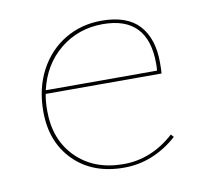

<svg xmlns="http://www.w3.org/2000/svg" viewBox="-55 -469 569 532"><g transform="rotate(-10 229.0 -203.0)"><path d="M404 -57Q336 3 254 3Q166 3 113 -50Q60 -103 60 -189Q60 -254 86.5 -304Q113 -354 159 -381.5Q205 -409 262 -409Q334 -409 368 -371.5Q402 -334 402 -267Q402 -245 401 -236H75Q71 -216 71 -189Q71 -107 121.5 -57Q172 -7 254 -7Q333 -7 397 -65ZM77 -246H390Q391 -253 391 -266Q391 -399 264 -399Q195 -399 144 -357.5Q93 -316 77 -246Z"/></g></svg>

Font: Ysabeau Infant Hairline
Style: Regular
Weight: 100
Designer: Christian Thalmann (Catharsis Fonts)
Version: Version 0.003